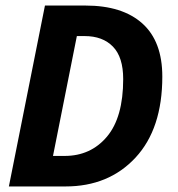

<svg xmlns="http://www.w3.org/2000/svg" viewBox="-20 -672 640 692"><path d="M12 0 142 -652H288Q421 -652 493 -587.5Q565 -523 565 -396Q565 -208 468.5 -104Q372 0 216 0ZM171 -110H213Q307 -110 365.5 -179.5Q424 -249 424 -387Q424 -466 387 -504Q350 -542 285 -542H257Z"/></svg>

Font: TypoPRO Source Code Pro
Style: Bold Italic
Weight: 700
Italic angle: -11°
Monospace: yes
Designer: Paul D. Hunt, Teo Tuominen
Foundry: Adobe Systems Incorporated
Version: Version 1.030;PS 1.0;hotconv 1.0.84;makeotf.lib2.5.63406